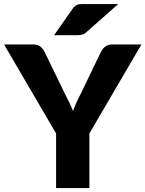

<svg xmlns="http://www.w3.org/2000/svg" viewBox="-34 -954 737 974"><path d="M419.5 -277V0H250.5V-277L-13.5 -728.5H135.5Q157.5 -728.5 170.2 -718.2Q183 -708 191.5 -692L294.5 -480Q307.5 -455 318 -433.2Q328.5 -411.5 336.5 -390.5Q344 -412 353.8 -433.8Q363.5 -455.5 376.5 -480L478.5 -692Q482 -698.5 487 -705Q492 -711.5 498.8 -716.8Q505.5 -722 514.2 -725.2Q523 -728.5 533.5 -728.5H683.5ZM566 -933.5 404.5 -791Q398.5 -785.5 393 -782.5Q387.5 -779.5 381.5 -778Q375.5 -776.5 368.8 -776Q362 -775.5 353.5 -775.5H240.5L335 -910.5Q341 -918.5 346.8 -923.2Q352.5 -928 359.2 -930.2Q366 -932.5 374.8 -933Q383.5 -933.5 395 -933.5Z"/></svg>

Font: Lato
Style: Regular
Weight: 900
Designer: Lukasz Dziedzic with Adam Twardoch and Botio Nikoltchev
Foundry: tyPoland Lukasz Dziedzic
Version: Version 2.010; 2014-09-01; http://www.latofonts.com/; ttfaut